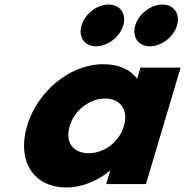

<svg xmlns="http://www.w3.org/2000/svg" viewBox="-20 -811 816 846"><path d="M458.5 -791C407.5 -791 354.3 -750 339.1 -699C323.9 -648 352.7 -607 403.7 -607C454.7 -607 507.9 -648 523.1 -699C538.3 -750 509.5 -791 458.5 -791ZM695.5 -791C644.5 -791 591.3 -750 576.1 -699C560.9 -648 589.7 -607 640.7 -607C691.7 -607 744.9 -648 760.1 -699C775.3 -750 746.5 -791 695.5 -791ZM99.2 -256C143.9 -406 285.2 -528 435.2 -528C504.2 -528 554.4 -505 584.2 -464L598.8 -513H775.8L623 0H448L465.3 -58H463.3C412.8 -16 343.5 15 273.5 15C123.5 15 54.6 -106 99.2 -256ZM287.2 -256C266.4 -186 299.5 -136 371.5 -136C440.5 -136 505.4 -186 526.2 -256C547.4 -327 509.3 -377 443.3 -377C376.3 -377 308.4 -327 287.2 -256Z"/></svg>

Font: Hussar
Style: BdOblThree
Weight: 700
Foundry: Cannot Into Space Fonts
Version: Version 2.00